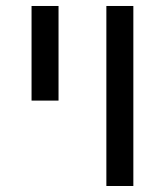

<svg xmlns="http://www.w3.org/2000/svg" viewBox="-20 -619 549 639"><path d="M85 -599.1V-284.2H174.8V-599.1ZM334 -599.1V0H423.8V-599.1Z"/></svg>

Font: Arimo
Style: Regular
Weight: 400
Designer: Steve Matteson
Foundry: Monotype Imaging Inc.
Version: Version 1.32